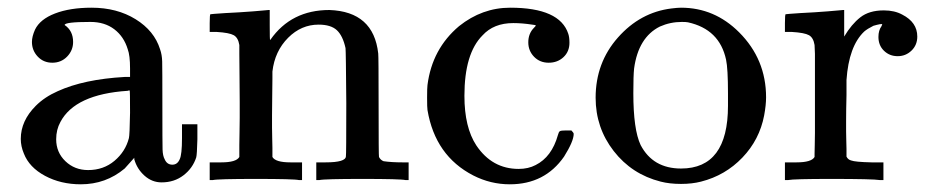

<svg xmlns="http://www.w3.org/2000/svg" viewBox="-20 -468 2432 499"><path d="M63 -359Q63 -373 71 -391Q84 -418 123 -433Q162 -448 218 -448Q284 -448 332.5 -418Q381 -388 396 -340Q401 -326 401.5 -308.5Q402 -291 402 -194Q402 -96 402.5 -79.5Q403 -63 408 -54Q414 -40 428 -40Q441 -40 447 -54Q453 -66 453 -109V-145H493V-106Q492 -66 490 -59Q481 -31 457 -12.5Q433 6 400 6Q375 6 355.5 -11.5Q336 -29 329 -54V-58Q326 -55 317 -44.5Q308 -34 304 -30Q255 11 190 11Q138 11 97 -11Q56 -33 42 -69Q34 -88 34 -107Q34 -154 73 -193Q96 -216 130 -231Q198 -262 304 -268H318V-290Q318 -324 312 -340Q302 -373 277 -392Q252 -411 215 -411Q148 -411 148 -403Q170 -388 170 -359Q170 -337 154.5 -321Q139 -305 116 -305Q93 -305 78 -321Q63 -337 63 -359ZM318 -175Q318 -233 317 -233Q314 -233 312 -232Q175 -223 137 -151Q126 -131 126 -106Q126 -72 150 -49Q174 -26 209 -26Q249 -26 277.5 -50Q306 -74 315 -109Q317 -116 318 -175Z M688 -60Q696 -46 735 -46H749H765V0H757Q744 -3 645 -3Q546 -3 533 0H525V-46H541H555Q594 -46 602 -60V-68Q602 -77 602 -91Q602 -105 602.5 -122.5Q603 -140 603 -161.5Q603 -183 603 -203Q603 -234 602.5 -269.5Q602 -305 602 -328V-351Q599 -370 587.5 -376.5Q576 -383 543 -385H525V-408Q525 -431 527 -431L537 -432Q547 -433 565.5 -434Q584 -435 602 -436Q619 -437 638 -438.5Q657 -440 667 -441Q677 -442 678 -442H681V-402Q681 -364 682 -364L683 -365Q737 -442 836 -442Q951 -438 963 -329Q964 -322 964 -190Q964 -62 965 -60Q969 -52 977 -49Q998 -46 1026 -46H1042V0H1034Q1021 -3 922 -3Q823 -3 810 0H802V-46H818H826Q879 -46 879 -62Q880 -64 880 -200Q879 -335 878 -343Q871 -375 855.5 -389.5Q840 -404 808 -404Q763 -404 729 -370Q694 -335 688 -282Q688 -281 688 -263.5Q688 -246 687.5 -219Q687 -192 687 -168Q687 -153 687 -136.5Q687 -120 687.5 -107Q688 -94 688 -83.5Q688 -73 688 -66Z M1353 -358Q1353 -381 1368 -396Q1373 -401 1372.5 -402Q1372 -403 1363 -404Q1337 -408 1314 -408Q1263 -408 1234 -376Q1187 -329 1187 -219Q1187 -137 1218 -90Q1259 -29 1328 -29Q1353 -29 1372 -39Q1414 -60 1430 -117Q1432 -125 1435 -127Q1438 -129 1451 -129H1465Q1471 -123 1471 -120Q1471 -101 1446 -61Q1396 11 1305 11Q1255 11 1210 -12Q1111 -63 1091 -182Q1090 -188 1090 -214Q1090 -240 1091 -247Q1103 -341 1173 -400Q1233 -448 1306 -448Q1435 -448 1457 -380Q1460 -371 1460 -357Q1460 -334 1444.5 -319.5Q1429 -305 1406 -305Q1383 -305 1368 -320.5Q1353 -336 1353 -358Z M1528 -214Q1528 -305 1586 -370.5Q1644 -436 1725 -446Q1741 -448 1750 -448Q1837 -448 1901 -384Q1971 -314 1971 -215Q1971 -195 1966 -168Q1954 -105 1909.5 -58.5Q1865 -12 1802 4Q1779 10 1750 10Q1720 10 1697 4Q1622 -15 1575 -75.5Q1528 -136 1528 -214ZM1768 -410Q1763 -411 1752 -411Q1722 -411 1695 -399Q1639 -371 1628 -290Q1626 -272 1626 -226Q1626 -131 1645 -91Q1677 -30 1750 -30Q1872 -30 1872 -193V-225Q1872 -290 1867 -313Q1850 -392 1768 -410Z M2036 -46H2050Q2089 -46 2097 -60V-68Q2097 -77 2097.5 -91Q2098 -105 2098 -122.5Q2098 -140 2098 -161.5Q2098 -183 2098 -203Q2098 -234 2098 -269.5Q2098 -305 2098 -328L2097 -351Q2094 -370 2082.5 -376.5Q2071 -383 2038 -385H2020V-408Q2020 -431 2022 -431L2032 -432Q2042 -433 2060 -434Q2078 -435 2096 -436Q2112 -437 2131 -438.5Q2150 -440 2160 -441Q2170 -442 2171 -442H2174V-373Q2193 -405 2216 -423Q2239 -441 2277 -441Q2305 -441 2325 -430Q2364 -410 2364 -373Q2364 -351 2349 -336.5Q2334 -322 2313 -322Q2292 -322 2277.5 -336Q2263 -350 2263 -372Q2263 -389 2271 -400Q2273 -404 2273 -405Q2271 -407 2250 -401Q2234 -393 2226 -386Q2186 -348 2180 -260V-221Q2179 -182 2179 -154Q2179 -141 2179 -126.5Q2179 -112 2179.5 -101Q2180 -90 2180 -81Q2180 -72 2180 -66V-61Q2184 -53 2192 -51Q2202 -47 2245 -46H2276V0H2267Q2249 -3 2140 -3Q2042 -3 2028 0H2020V-46Z"/></svg>

Font: MathJax_Main
Style: Regular
Weight: 400
Version: Version 1.1